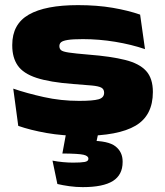

<svg xmlns="http://www.w3.org/2000/svg" viewBox="-20 -524 660 768"><path d="M309 19.5Q231.5 19.5 166.5 8Q101.5 -3.5 53 -20.5L33 -169.5Q86.5 -151 155 -135.8Q223.5 -120.5 296.5 -120.5Q351.5 -120.5 374 -126.8Q396.5 -133 396.5 -153Q396.5 -167.5 385.2 -173.5Q374 -179.5 347 -182Q320 -184.5 272.5 -188Q179.5 -195 126.2 -212.5Q73 -230 51 -261.8Q29 -293.5 29 -342V-344.5Q29 -427.5 95.2 -465.5Q161.5 -503.5 292 -503.5Q368 -503.5 430.8 -492.8Q493.5 -482 540.5 -465.5L560 -327.5Q506 -346 441 -356.8Q376 -367.5 311.5 -367.5Q271 -367.5 251 -364.2Q231 -361 224.2 -355Q217.5 -349 217.5 -339.5Q217.5 -329.5 224 -323.5Q230.5 -317.5 255.2 -313.8Q280 -310 334.5 -305.5Q424 -298.5 480.8 -284.2Q537.5 -270 564.5 -240.2Q591.5 -210.5 591.5 -156Q591.5 -62 522.2 -21.2Q453 19.5 309 19.5ZM379 -18.5 358.5 76.5 286 39Q299.5 39 313.2 39Q327 39 340.5 39Q413.5 39 442 61.5Q470.5 84 470.5 122V124Q470.5 175.5 431.5 200Q392.5 224.5 311 224.5Q284.5 224.5 257.5 220.8Q230.5 217 209.5 212L190 118.5Q210.5 122.5 232 124.5Q253.5 126.5 272 126.5Q304 126.5 318.8 123.8Q333.5 121 333.5 111.5V110.5Q333.5 99.5 314 95Q294.5 90.5 232 90Q231.5 90 230.8 90Q230 90 229.5 90L249.5 -18.5Z"/></svg>

Font: Anek Latin Expanded ExtraBold
Style: Regular
Weight: 800
Width: 7
Designer: Yesha Goshar
Foundry: Ek Type
Version: Version 1.003